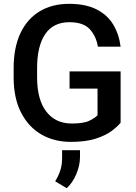

<svg xmlns="http://www.w3.org/2000/svg" viewBox="-20 -741 721 1016"><path d="M618.2 -363.3V-91.8Q603 -72.3 571.3 -48.3Q539.6 -24.4 486.6 -7.3Q433.6 9.8 355 9.8Q265.6 9.8 197.5 -30.3Q129.4 -70.3 90.8 -146.7Q52.2 -223.1 52.2 -331.1V-380.4Q52.2 -488.3 87.6 -564.2Q123 -640.1 189 -680.4Q254.9 -720.7 345.2 -720.7Q432.6 -720.7 490.2 -691.7Q547.9 -662.6 578.9 -611.3Q609.9 -560.1 618.2 -494.1H498Q488.8 -549.8 454.8 -586.7Q420.9 -623.5 347.2 -623.5Q261.7 -623.5 219 -560.1Q176.3 -496.6 176.3 -381.3V-331.1Q176.3 -213.9 224.9 -150.6Q273.4 -87.4 359.9 -87.4Q422.9 -87.4 453.1 -102.3Q483.4 -117.2 496.1 -130.9V-272H348.1V-363.3ZM403.3 53.7V90.3Q403.3 132.8 384.5 178.7Q365.7 224.6 333 254.9L272 218.3Q289.1 190.9 298.8 161.6Q308.6 132.3 308.6 94.7V53.7Z"/></svg>

Font: Vazirmatn RD UI FD Medium
Style: Regular
Weight: 500
Designer: Saber Rastikerdar
Foundry: Saber Rastikerdar
Version: Version 33.003